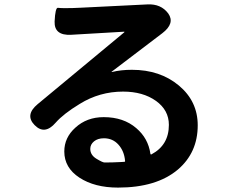

<svg xmlns="http://www.w3.org/2000/svg" viewBox="-20 -794 1040 872"><path d="M516 58Q410 58 341 13Q272 -32 272 -106Q272 -169 322 -214Q374 -262 451 -262Q541 -262 599 -212Q653 -166 663 -96Q664 -91 668 -93Q747 -135 747 -227Q747 -294 688 -336Q629 -378 539 -378Q432 -378 342 -322Q268 -277 233 -237Q183 -179 137 -226Q92 -272 151 -321L544 -647Q548 -650 543 -650L303 -636Q226 -632 228 -696Q231 -760 243 -758.5Q255 -757 275 -757Q311 -757 347 -759L650 -774Q711 -777 744 -733Q776 -688 717 -643L488 -469Q484 -466 489 -467Q529 -477 579 -477Q707 -477 792.5 -405.5Q878 -334 878 -225Q878 -101 788 -24Q691 58 516 58ZM455 -56Q491 -56 527 -58L544 -59Q549 -59 548 -64Q544 -108 518 -137Q492 -166 452 -166Q424 -166 407 -152Q390 -138 390 -118Q390 -90 418 -73Q446 -56 455 -56Z"/></svg>

Font: Resource Han Rounded JP
Style: Bold
Weight: 700
Designer: Cyano Hao (round all glyphs); Ryoko NISHIZUKA 西塚涼子 (kana, bopomofo & ideographs); Paul D. Hunt (Latin, Greek & Cyrillic)
Foundry: Cyano Hao
Version: 0.990